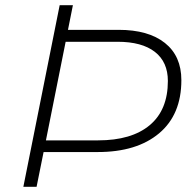

<svg xmlns="http://www.w3.org/2000/svg" viewBox="-20 -720 755 740"><path d="M679 -411Q679 -278 593 -206Q507 -134 357 -134H148L121 0H70L210 -700H261L242 -605H437Q552 -605 615.5 -554.5Q679 -504 679 -411ZM627 -408Q627 -481 577 -520Q527 -559 433 -559H233L157 -179H358Q487 -179 557 -237.5Q627 -296 627 -408Z"/></svg>

Font: Idrija
Style: Italic
Weight: 300
Italic angle: -11.3°
Designer: Julieta Ulanovsky
Foundry: Julieta Ulanovsky
Version: Version 7.200